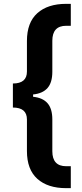

<svg xmlns="http://www.w3.org/2000/svg" viewBox="-20 -796 427 998"><path d="M324 182Q228 182 174 133.5Q120 85 120 -11V-175Q120 -237 47 -237V-362Q120 -362 120 -424V-583Q120 -679 174 -727.5Q228 -776 324 -776H348V-662H324Q252 -662 252 -584V-423Q252 -367 227 -338.5Q202 -310 152 -305V-293Q202 -288 227 -259.5Q252 -231 252 -175V-10Q252 68 324 68H348V182Z"/></svg>

Font: Cazoo Sans SemiBold
Style: Regular
Weight: 600
Designer: Jonathan Barnbrook, Julián Moncada
Foundry: Barnbrook Fonts
Version: Version 2.000;Glyphs 3.2.3 (3260)